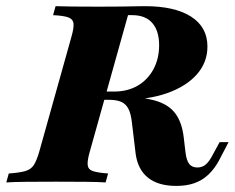

<svg xmlns="http://www.w3.org/2000/svg" viewBox="-51 -591 760 622"><path d="M-30.6 0 -22.6 -29Q13.7 -31.5 31.9 -37.1Q50 -42.7 58.9 -56.9Q67.7 -71 75.8 -98.4L180.6 -472.6Q188.7 -500.8 187.1 -514.9Q185.5 -529 170.2 -534.7Q154.8 -540.3 121 -541.9L129 -571Q148.4 -570.2 185.1 -569.8Q221.8 -569.4 269.4 -569.4Q314.5 -569.4 342.7 -569.8Q371 -570.2 388.7 -570.6Q406.5 -571 418.5 -571Q515.3 -571 568.1 -537.1Q621 -503.2 621 -440.3Q621 -388.7 586.7 -350Q552.4 -311.3 491.1 -289.5Q429.8 -267.7 347.6 -267.7H277.4L284.7 -294.4H318.5Q362.1 -294.4 394.8 -313.3Q427.4 -332.3 446 -366.5Q464.5 -400.8 464.5 -444.4Q464.5 -491.1 442.3 -516.5Q420.2 -541.9 377.4 -541.9H363.7L239.5 -98.4Q231.5 -70.2 233.1 -56Q234.7 -41.9 250 -36.7Q265.3 -31.5 299.2 -29L291.1 0Q267.7 -1.6 227 -2Q186.3 -2.4 129.8 -2.4Q74.2 -2.4 33.5 -2Q-7.3 -1.6 -30.6 0ZM520.2 11.3Q462.1 11.3 429 -14.9Q396 -41.1 388.7 -91.1L376.6 -191.9Q373.4 -222.6 364.9 -238.7Q356.5 -254.8 341.1 -261.3Q325.8 -267.7 301.6 -267.7L325 -279Q402.4 -278.2 448 -266.1Q493.5 -254 516.1 -224.6Q538.7 -195.2 544.4 -144.4L550 -96.8Q553.2 -71 562.1 -59.7Q571 -48.4 588.7 -48.4Q604.8 -48.4 616.5 -58.9Q628.2 -69.4 640.3 -93.5L660.5 -130.6H689.5L659.7 -73.4Q644.4 -44.4 624.2 -25.4Q604 -6.5 578.6 2.4Q553.2 11.3 520.2 11.3Z"/></svg>

Font: Playfair 5pt SemiExpanded Light Black
Style: Italic
Weight: 900
Italic angle: -15.6°
Version: Version 2.001;gftools[0.9.30]